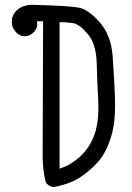

<svg xmlns="http://www.w3.org/2000/svg" viewBox="-20 -777 540 787"><path d="M448.7 -284.2Q451.7 -314 451.7 -342.3Q451.7 -370.6 449.7 -413.1Q447.8 -455.6 441.9 -544.4Q436 -631.8 389.2 -685.1Q342.3 -738.3 303.2 -745.8Q264.2 -753.4 109.4 -757.3Q69.3 -755.4 46.9 -732.9Q28.3 -713.9 28.3 -687.5Q28.3 -662.1 46.9 -643.6Q62.5 -628.4 81.5 -628.4Q101.6 -628.4 118.2 -645Q132.8 -660.6 132.8 -677.7Q132.8 -681.2 131.3 -689.9H156.7L154.8 -137.2Q154.8 -79.1 168 -27.8L174.8 -21Q185.1 -12.2 199.2 -10.3Q233.4 -16.1 266.4 -28.6Q299.3 -41 334 -68.8Q369.1 -96.7 390.1 -123.5Q411.1 -149.9 427.5 -193.1Q443.8 -236.3 448.7 -284.2ZM224.1 -85.4V-686H228.5Q255.4 -686 279.8 -682.1Q306.2 -677.7 340.3 -637Q374.5 -596.2 376.5 -516.4Q378.4 -436.5 382.3 -373.5Q383.3 -353.5 383.3 -339.4Q383.3 -295.4 377.4 -263.7Q368.7 -218.3 348.6 -185.3Q328.6 -152.3 304.7 -131.8Q280.8 -111.8 254.9 -97.7Q254.4 -97.7 224.1 -85.4Z"/></svg>

Font: Bakudai
Style: Light
Weight: 300
Version: Version 1.48